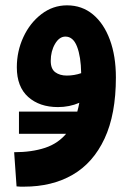

<svg xmlns="http://www.w3.org/2000/svg" viewBox="-20 -404 497 719"><path d="M70 295Q63 295 56.5 295Q50 295 42 294L33 166Q99 166 149 149.5Q199 133 231.5 92.5Q264 52 277 -19Q240 -3 197 -3Q128 -3 85.5 -41Q43 -79 43 -152Q43 -212 67.5 -265Q92 -318 135 -351Q178 -384 231 -384Q287 -384 328 -350Q369 -316 391.5 -255Q414 -194 414 -114Q414 24 371.5 115Q329 206 252 250.5Q175 295 70 295ZM170 -176Q170 -146 187 -133.5Q204 -121 230 -121Q258 -121 284 -130Q283 -192 268.5 -229.5Q254 -267 225 -267Q202 -267 186 -239.5Q170 -212 170 -176ZM51 97V14H367V97Z"/></svg>

Font: Noto Sans Arabic Cond
Style: Bold
Weight: 700
Width: 3
Designer: Monotype Design Team, Nadine Chahine, Nizar Qandah and Khaled Hosny
Foundry: Monotype Imaging Inc.
Version: Version 2.012; ttfautohint (v1.8.4.7-5d5b)